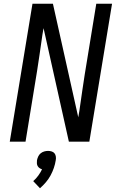

<svg xmlns="http://www.w3.org/2000/svg" viewBox="-20 -755 640 1023"><path d="M32 0 153 -735H262L397 -130L403 -165L419 -276Q425 -317 431.5 -358.5Q438 -400 445 -441L493 -735H577L456 0H347L219 -574L212 -605L206 -570L190 -459Q184 -418 177.5 -376.5Q171 -335 164 -294L116 0ZM193 248 157 210Q172 197 184 180.5Q196 164 204 147Q197 145 190.5 140.5Q184 136 180.5 129.5Q177 123 176.5 115Q176 107 177 99Q179 89 183.5 79Q188 69 196.5 62Q205 55 215.5 52Q226 49 236 49Q246 49 255.5 52Q265 55 270.5 62Q276 69 277.5 79Q279 89 277 99Q274 119 267 139.5Q260 160 249.5 179.5Q239 199 224.5 216Q210 233 193 248Z"/></svg>

Font: Iosevka Aile
Style: Italic
Weight: 400
Italic angle: -9°
Designer: Belleve Invis
Foundry: Belleve Invis
Version: Version 28.0.1; ttfautohint (v1.8.4)